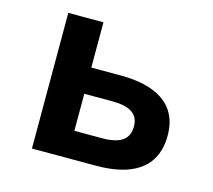

<svg xmlns="http://www.w3.org/2000/svg" viewBox="-87 -680 874 786"><g transform="rotate(15 350.0 -287.5)"><path d="M110 -575V0H384C527 0 633 -52 633 -195C633 -332 527 -383 384 -383H259V-575ZM376 -115H259V-272H376C453 -272 490 -248 490 -195C490 -140 453 -115 376 -115Z"/></g></svg>

Font: Kawkab Mono
Style: Bold
Weight: 700
Monospace: yes
Designer: Abdullah Arif
Foundry: Abdullah Arif
Version: Version 1.000;PS 000.500;hotconv 1.0.88;makeotf.lib2.5.64775